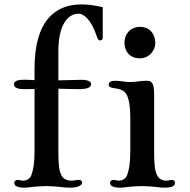

<svg xmlns="http://www.w3.org/2000/svg" viewBox="-20 -865 875 885"><path d="M45.9 -22C45.9 -12.2 53.2 0 92.3 0C106 0 116.7 -1.5 129.9 -3.4C139.6 -4.9 172.9 -7.3 192.9 -7.3C212.4 -7.3 241.7 -4.9 256.8 -3.4C268.6 -2.4 277.8 0 307.1 0C336.4 0 358.4 -10.7 358.4 -22C358.4 -31.2 352.5 -36.1 342.8 -36.1C336.4 -36.1 331.5 -35.2 326.7 -34.2C321.3 -33.2 315.9 -32.2 309.6 -32.2C291.5 -32.2 271.5 -39.1 262.7 -57.6C252 -80.1 249 -106.4 249 -169.9V-456.1C287.6 -455.6 313 -454.1 342.3 -454.1C381.8 -454.1 399.9 -461.9 399.9 -477.1C399.9 -487.8 387.7 -497.6 355 -497.1C339.8 -497.1 299.8 -496.1 249 -494.6V-628.9C249 -744.6 288.6 -800.3 340.8 -801.8C365.7 -803.2 401.4 -773.4 425.8 -698.2C431.6 -681.6 435.1 -678.7 442.4 -678.7C449.2 -678.7 453.6 -682.1 453.6 -693.8V-832C419.4 -839.8 386.2 -844.7 356 -844.7C229 -844.7 139.2 -763.7 139.2 -548.8V-495.6C121.6 -496.6 105.5 -497.6 88.9 -497.6C64.9 -497.6 44.4 -492.2 44.4 -477.1C44.4 -464.8 52.7 -454.1 92.3 -454.1C106.4 -454.1 122.6 -454.1 139.2 -454.6V-169.9C139.2 -113.3 133.3 -80.6 124.5 -57.6C117.7 -39.6 100.1 -32.2 85.9 -32.2C82 -32.2 77.6 -33.2 73.2 -34.2C69.3 -35.2 65.4 -35.6 62 -35.6C52.7 -35.6 45.9 -31.2 45.9 -22ZM624.5 -596.2C667.5 -596.2 695.8 -632.3 695.8 -666.5C695.8 -704.6 673.3 -741.2 625.5 -741.2C582.5 -741.2 553.7 -709.5 553.7 -668C553.7 -633.3 574.2 -596.2 624.5 -596.2ZM487.3 -22C487.3 -12.2 494.6 0 533.7 0C547.4 0 558.1 -1.5 571.3 -3.4C581.1 -4.9 614.3 -7.3 634.3 -7.3C653.8 -7.3 683.1 -4.9 698.2 -3.4C710 -2.4 719.2 0 738.3 0C777.8 0 786.6 -10.7 786.6 -22C786.6 -31.2 780.8 -35.6 771 -35.6C766.6 -35.6 762.2 -34.7 758.3 -33.7C754.4 -32.7 751 -32.2 747.1 -32.2C729 -32.2 712.9 -39.1 704.1 -57.6C693.4 -80.1 690.4 -106.4 690.4 -169.9V-433.1C690.4 -488.3 675.8 -492.7 654.3 -492.7C641.1 -492.7 628.9 -491.2 617.2 -489.7C605 -488.3 593.3 -486.8 581.1 -486.8C561.5 -486.8 554.7 -488.8 543 -490.2C531.7 -491.7 517.6 -492.7 510.3 -492.7C486.8 -492.7 481 -482.9 481 -475.1C481 -463.4 493.2 -460.4 503.9 -459C527.3 -455.6 546.4 -452.1 559.1 -435.5C573.7 -416.5 580.6 -380.4 580.6 -312V-169.9C580.6 -113.3 574.7 -80.6 565.9 -57.6C559.1 -39.6 541.5 -32.2 527.3 -32.2C523.4 -32.2 519 -33.2 514.6 -34.2C510.7 -35.2 506.8 -35.6 503.4 -35.6C494.1 -35.6 487.3 -31.2 487.3 -22Z"/></svg>

Font: Stoke
Style: Light
Weight: 300
Designer: Nicole Fally
Foundry: Nicole Fally
Version: Version 1.001